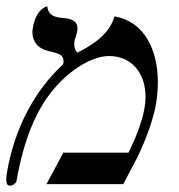

<svg xmlns="http://www.w3.org/2000/svg" viewBox="-28 -585 568 610"><path d="M335.6 -533C321.8 -483 278.6 -448 218.3 -418C211.3 -422.8 207.8 -433.8 207.8 -444.6C207.8 -447.5 208 -450.3 208.5 -453C210.8 -466 214.1 -468 217.1 -485C217.8 -488.6 218.1 -491.8 218.1 -494.8C218.1 -522.8 192 -526.2 169.7 -528C150.1 -530 124.8 -534 122.3 -565C122.3 -565 87.4 -560 76.3 -497C75.4 -492.1 75 -487.3 75 -482.6C75 -454 91.3 -430.7 125.2 -423C161.4 -415.3 173.8 -409.1 173.8 -391.2C173.8 -388.2 173.5 -384.8 172.8 -381C82.2 -298 19 -178 -5 -42C-6.9 -31.3 -8.1 -21.9 -8.1 -14.4C-8.1 -2.2 -4.9 5 3.7 5C12.7 5 23.3 -4 24.2 -9C47.8 -143 87.4 -237 142.9 -302C197.3 -367 267.4 -407 318.4 -407C391 -407 434.4 -351.8 434.4 -277.4C434.4 -265.7 433.3 -253.5 431.1 -241C422.3 -191 397.4 -135 380.3 -100H173.3L119.6 0H363.6L407.3 -83C418 -104 455.2 -185 467.1 -252C471.3 -276.1 473.5 -300.2 473.5 -323.5C473.5 -427.1 430.6 -516.7 335.6 -533Z"/></svg>

Font: Linux Biolinum O 
Style: Bold Italic
Weight: 700
Designer: Philipp H. Poll
Foundry: Philipp H. Poll
Version: Version 1.3.2